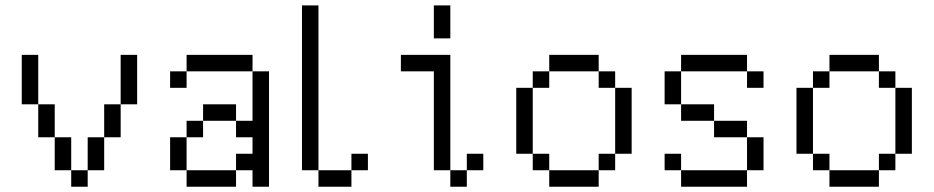

<svg xmlns="http://www.w3.org/2000/svg" viewBox="-20 -708 3540 728"><path d="M62.5 -500H125V-437.5H62.5ZM62.5 -437.5H125V-375H62.5ZM62.5 -375H125V-312.5H62.5ZM125 -312.5H187.5V-250H125ZM125 -250H187.5V-187.5H125ZM187.5 -187.5H250V-125H187.5ZM187.5 -125H250V-62.5H187.5ZM250 -62.5H312.5V0H250ZM312.5 -125H375V-62.5H312.5ZM312.5 -187.5H375V-125H312.5ZM375 -250H437.5V-187.5H375ZM375 -312.5H437.5V-250H375ZM437.5 -375H500V-312.5H437.5ZM437.5 -437.5H500V-375H437.5ZM437.5 -500H500V-437.5H437.5Z M625 -437.5H687.5V-375H625ZM687.5 -500H750V-437.5H687.5ZM750 -500H812.5V-437.5H750ZM812.5 -500H875V-437.5H812.5ZM875 -500H937.5V-437.5H875ZM937.5 -437.5H1000V-375H937.5ZM937.5 -375H1000V-312.5H937.5ZM937.5 -312.5H1000V-250H937.5ZM937.5 -250H1000V-187.5H937.5ZM937.5 -187.5H1000V-125H937.5ZM812.5 -62.5H875V0H812.5ZM750 -62.5H812.5V0H750ZM687.5 -62.5H750V0H687.5ZM625 -125H687.5V-62.5H625ZM625 -187.5H687.5V-125H625ZM687.5 -250H750V-187.5H687.5ZM750 -312.5H812.5V-250H750ZM812.5 -312.5H875V-250H812.5ZM875 -250H937.5V-187.5H875ZM937.5 -125H1000V-62.5H937.5ZM875 -125H937.5V-62.5H875ZM937.5 -62.5H1000V0H937.5Z M1125 -687.5H1187.5V-625H1125ZM1125 -625H1187.5V-562.5H1125ZM1125 -562.5H1187.5V-500H1125ZM1125 -500H1187.5V-437.5H1125ZM1125 -437.5H1187.5V-375H1125ZM1125 -375H1187.5V-312.5H1125ZM1125 -312.5H1187.5V-250H1125ZM1125 -250H1187.5V-187.5H1125ZM1125 -187.5H1187.5V-125H1125ZM1250 -62.5H1312.5V0H1250ZM1125 -125H1187.5V-62.5H1125ZM1187.5 -62.5H1250V0H1187.5ZM1312.5 -125H1375V-62.5H1312.5Z M1687.5 -562.5H1625V-687.5H1687.5ZM1500 -500H1687.5V-62.5H1625V-437.5H1500ZM1687.5 -62.5H1750V0H1687.5ZM1750 -125H1812.5V-62.5H1750Z M1937.5 -375H2000V-312.5H1937.5ZM1937.5 -312.5H2000V-250H1937.5ZM1937.5 -250H2000V-187.5H1937.5ZM1937.5 -187.5H2000V-125H1937.5ZM2000 -125H2062.5V-62.5H2000ZM2062.5 -62.5H2125V0H2062.5ZM2125 -62.5H2187.5V0H2125ZM2187.5 -62.5H2250V0H2187.5ZM2250 -125H2312.5V-62.5H2250ZM2312.5 -187.5H2375V-125H2312.5ZM2312.5 -250H2375V-187.5H2312.5ZM2312.5 -312.5H2375V-250H2312.5ZM2312.5 -375H2375V-312.5H2312.5ZM2250 -437.5H2312.5V-375H2250ZM2187.5 -500H2250V-437.5H2187.5ZM2125 -500H2187.5V-437.5H2125ZM2062.5 -500H2125V-437.5H2062.5ZM2000 -437.5H2062.5V-375H2000Z M2500 -437.5H2562.5V-375H2500ZM2562.5 -500H2625V-437.5H2562.5ZM2625 -500H2687.5V-437.5H2625ZM2687.5 -500H2750V-437.5H2687.5ZM2750 -500H2812.5V-437.5H2750ZM2812.5 -437.5H2875V-375H2812.5ZM2750 -250H2812.5V-187.5H2750ZM2812.5 -125H2875V-62.5H2812.5ZM2750 -62.5H2812.5V0H2750ZM2687.5 -62.5H2750V0H2687.5ZM2625 -62.5H2687.5V0H2625ZM2500 -125H2562.5V-62.5H2500ZM2562.5 -62.5H2625V0H2562.5ZM2812.5 -187.5H2875V-125H2812.5ZM2500 -375H2562.5V-312.5H2500ZM2562.5 -312.5H2625V-250H2562.5ZM2687.5 -250H2750V-187.5H2687.5ZM2625 -312.5H2687.5V-250H2625Z M3000 -375H3062.5V-312.5H3000ZM3000 -312.5H3062.5V-250H3000ZM3000 -250H3062.5V-187.5H3000ZM3000 -187.5H3062.5V-125H3000ZM3062.5 -125H3125V-62.5H3062.5ZM3125 -62.5H3187.5V0H3125ZM3187.5 -62.5H3250V0H3187.5ZM3250 -62.5H3312.5V0H3250ZM3312.5 -125H3375V-62.5H3312.5ZM3375 -187.5H3437.5V-125H3375ZM3375 -250H3437.5V-187.5H3375ZM3375 -312.5H3437.5V-250H3375ZM3375 -375H3437.5V-312.5H3375ZM3312.5 -437.5H3375V-375H3312.5ZM3250 -500H3312.5V-437.5H3250ZM3187.5 -500H3250V-437.5H3187.5ZM3125 -500H3187.5V-437.5H3125ZM3062.5 -437.5H3125V-375H3062.5Z"/></svg>

Font: ChillBitmapSE 16px
Style: Regular
Weight: 400
Designer: Designed by Warren2060
Foundry: ChillType
Version: Version 1.000